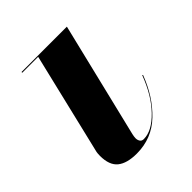

<svg xmlns="http://www.w3.org/2000/svg" viewBox="-141 -549 648 648"><g transform="rotate(-45 183.0 -225.0)"><path d="M345.5 -163Q317 -87.5 266 -38.8Q215 10 143 10Q96.5 10 73 -9Q49.5 -28 49.5 -72.5Q49.5 -76.5 50 -83.5Q50.5 -90.5 52 -95L138.5 -456.5H62.5V-460H279L179 -47.5Q178 -43 177.2 -38Q176.5 -33 176.5 -29.5Q176.5 -21 180.8 -14.5Q185 -8 194.5 -8Q233.5 -8 275.2 -51.2Q317 -94.5 343 -164.5Z"/></g></svg>

Font: Bodoni* 48pt
Style: Bold Italic
Weight: 700
Italic angle: -13°
Version: Version 2.3